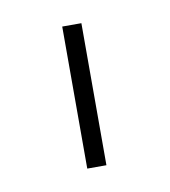

<svg xmlns="http://www.w3.org/2000/svg" viewBox="-41 -744 264 299"><g transform="rotate(-10 90.5 -594.5)"><path d="M105.5 -482.4H75.2V-707H105.5Z"/></g></svg>

Font: Pretendard Std Thin
Style: Regular
Weight: 100
Designer: Base glyphs from Inter by Rasmus Andersson; Hangeul glyphs from Noto Sans CJK(Source Han Sans) by Jang Soo-young and Kan
Foundry: Kil Hyung-jin
Version: Version 1.309